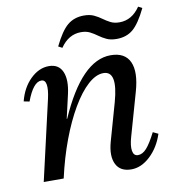

<svg xmlns="http://www.w3.org/2000/svg" viewBox="-79 -752 760 834"><g transform="rotate(-10 301.0 -335.0)"><path d="M434 12Q385 12 367 -24.5Q349 -61 366 -122L413 -288Q450 -421 386 -421Q353 -421 317.5 -389Q282 -357 248 -299Q214 -241 185.5 -165Q157 -89 137 0H91L160 -253H197Q302 -492 430 -492Q493 -492 514 -446.5Q535 -401 511 -317L457 -127Q446 -89 450 -66.5Q454 -44 473 -44Q493 -44 511 -64Q529 -84 553 -131L576 -120Q557 -62 517.5 -25Q478 12 434 12ZM49 0 130 -353Q139 -393 135.5 -414.5Q132 -436 115 -436Q79 -436 49 -355L24 -360Q39 -419 76.5 -455.5Q114 -492 158 -492Q201 -492 217 -456Q233 -420 219 -358L137 0ZM469 -557Q443 -557 425 -565.5Q407 -574 392 -585Q377 -596 360.5 -604.5Q344 -613 321 -613Q266 -613 230 -560L213 -569Q244 -633 273.5 -657.5Q303 -682 346 -682Q372 -682 390 -673.5Q408 -665 423 -654Q438 -643 454.5 -634.5Q471 -626 494 -626Q549 -626 585 -679L602 -670Q571 -606 542 -581.5Q513 -557 469 -557Z"/></g></svg>

Font: Platypi Light Light
Style: Italic
Weight: 300
Italic angle: -13°
Version: Version 1.200